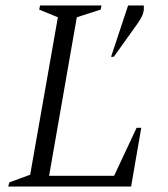

<svg xmlns="http://www.w3.org/2000/svg" viewBox="-20 -680 612 700"><path d="M10 0 14 -15 90 -43 191 -617 123 -645 126 -660H350L347 -645L260 -617L159 -39H396L478 -214H495L458 0ZM385 -473 447 -660H504Q506 -644 501 -629.5Q496 -615 482 -595L395 -473Z"/></svg>

Font: Spectral SC Light
Style: Italic
Weight: 300
Italic angle: -10°
Designer: Jean-Baptiste Levee
Foundry: Production Type
Version: Version 2.001